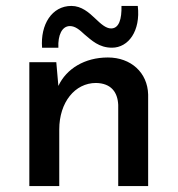

<svg xmlns="http://www.w3.org/2000/svg" viewBox="-20 -628 600 648"><path d="M358 -467C413 -467 455 -523 445 -608H390C391 -564 382 -532 355 -532C337 -532 320 -548 302 -565C280 -586 255 -608 221 -608C155 -608 116 -545 122 -467H177C175 -509 189 -540 216 -540C234 -540 249 -527 265 -512C289 -492 314 -467 358 -467ZM170 -418H79V0H180V-191C180 -283 233 -348 304 -348C355 -347 377 -317 379 -274V0H480V-309C478 -383 422 -434 344 -434C266 -434 204 -396 177 -338Z"/></svg>

Font: Reem Kufi
Style: Regular
Weight: 400
Designer: Khaled Hosny
Version: Version 0.007